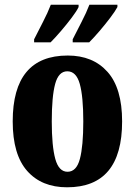

<svg xmlns="http://www.w3.org/2000/svg" viewBox="-20 -786 573 816"><path d="M265 10Q157 10 95.5 -59.5Q34 -129 34 -270Q34 -550 268 -550Q375 -550 437 -480.5Q499 -411 499 -270Q499 10 265 10ZM267 -56Q305 -56 319.5 -110.5Q334 -165 334 -270Q334 -376 319 -429.5Q304 -483 266 -483Q229 -483 214.5 -429.5Q200 -376 200 -270Q200 -165 215 -110.5Q230 -56 267 -56ZM289 -619Q306 -653 326.5 -692.5Q347 -732 360 -766H479V-756Q470 -739 448.5 -710.5Q427 -682 402.5 -653.5Q378 -625 359 -606H289ZM125 -619Q142 -653 162.5 -692.5Q183 -732 196 -766H314V-756Q306 -739 284.5 -710.5Q263 -682 238.5 -653.5Q214 -625 195 -606H125Z"/></svg>

Font: Noto Serif Tamil ExtraCondensed Black
Style: Italic
Weight: 900
Width: 2
Italic angle: -12°
Designer: Indian Type Foundry, Tom Grace, and the Monotype Design Team
Foundry: Monotype Imaging Inc.
Version: Version 2.003; ttfautohint (v1.8.4.7-5d5b)